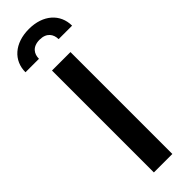

<svg xmlns="http://www.w3.org/2000/svg" viewBox="-347 -964 969 969"><g transform="rotate(-45 137.5 -479.0)"><path d="M203.5 -727.3H71.7V0H203.5ZM-29.1 -815.7H67.1C66.8 -849.8 85.9 -881.7 137.4 -881.7C187.1 -881.7 207 -850.9 207.4 -815.7H303.6C303.3 -898.8 239.3 -958.1 137.4 -958.1C34.8 -958.1 -29.5 -898.8 -29.1 -815.7Z"/></g></svg>

Font: Margiela Sans Semi Bold
Style: Regular
Weight: 600
Designer: Stefan Endress, Andreas Faust
Version: Version 1.100;FEAKit 1.0